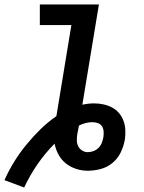

<svg xmlns="http://www.w3.org/2000/svg" viewBox="-23 -755 643 858"><path d="M85 83 -3 50Q16 7 40.5 -32.5Q65 -72 94.5 -108Q124 -144 157 -176.5Q190 -209 229 -236L296 -643H155V-735H419L345 -287Q358 -290 371 -291.5Q384 -293 397 -293Q419 -293 439.5 -288.5Q460 -284 478 -274.5Q496 -265 509 -249.5Q522 -234 529 -215Q536 -196 537 -174Q538 -152 535 -131Q535 -130 534.5 -129Q534 -128 534 -127Q529 -99 515.5 -72Q502 -45 478.5 -26Q455 -7 426 0.5Q397 8 369 8Q342 8 316.5 -0.5Q291 -9 271 -25Q251 -41 238.5 -64Q226 -87 221 -113Q179 -71 144.5 -21Q110 29 85 83ZM369 -75Q382 -75 395 -80Q408 -85 417.5 -94.5Q427 -104 432 -117Q437 -130 439 -142Q441 -155 440 -168Q439 -181 432.5 -191Q426 -201 414 -205Q402 -209 389 -209Q374 -209 359 -205Q344 -201 330 -194Q328 -184 326 -174Q324 -164 322 -153Q320 -139 320.5 -125.5Q321 -112 327 -100.5Q333 -89 344.5 -82Q356 -75 369 -75Z"/></svg>

Font: Iosevka Slab SmBdExObl
Style: Regular
Weight: 600
Width: 7
Italic angle: -9°
Monospace: yes
Designer: Belleve Invis
Foundry: Belleve Invis
Version: Version 11.1.0; ttfautohint (v1.8.3)